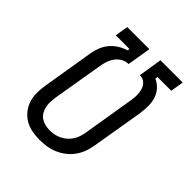

<svg xmlns="http://www.w3.org/2000/svg" viewBox="-203 -867 1006 1006"><g transform="rotate(45 300.0 -363.5)"><path d="M253 8Q224 8 195.5 2.5Q167 -3 143.5 -17Q120 -31 103 -52.5Q86 -74 77.5 -100.5Q69 -127 69 -156.5Q69 -186 74 -215L121 -501Q125 -526 134.5 -550Q144 -574 160.5 -594Q177 -614 200 -628.5Q223 -643 248 -650L249 -662H148L160 -735H324L302 -603H298Q278 -602 260 -591Q242 -580 230 -563Q218 -546 212 -527Q206 -508 203 -489L155 -203Q153 -186 152.5 -168.5Q152 -151 156 -135Q160 -119 168.5 -105Q177 -91 190.5 -82Q204 -73 220.5 -69Q237 -65 254 -65Q271 -65 287.5 -68Q304 -71 320 -78.5Q336 -86 349.5 -97.5Q363 -109 373 -123.5Q383 -138 388.5 -154.5Q394 -171 397 -187L444 -473Q446 -487 447.5 -500.5Q449 -514 448 -527.5Q447 -541 444 -553.5Q441 -566 434.5 -576.5Q428 -587 417 -594.5Q406 -602 393 -603H385L406 -735H571L559 -662H457L455 -648Q479 -638 497 -618Q515 -598 523 -572Q531 -546 530.5 -518Q530 -490 526 -461L478 -175Q474 -150 465 -125Q456 -100 440 -77.5Q424 -55 402 -38Q380 -21 355 -10.5Q330 0 304 4Q278 8 253 8Z"/></g></svg>

Font: Iosevka Curly Slab ExObl
Style: Regular
Weight: 400
Width: 7
Italic angle: -9°
Monospace: yes
Designer: Belleve Invis
Foundry: Belleve Invis
Version: Version 11.1.0; ttfautohint (v1.8.3)